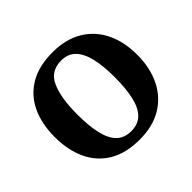

<svg xmlns="http://www.w3.org/2000/svg" viewBox="-171 -929 1143 1143"><g transform="rotate(-45 401.0 -357.5)"><path d="M402 10Q285 10 208 -36.5Q131 -83 92.5 -166Q54 -249 54 -359Q54 -469 92.5 -551Q131 -633 208 -679Q285 -725 403 -725Q512 -725 589.5 -679Q667 -633 707.5 -550.5Q748 -468 748 -358Q748 -248 707 -165Q666 -82 589 -36Q512 10 402 10ZM402 -61Q460 -61 494.5 -96Q529 -131 544 -198Q559 -265 559 -358Q559 -452 543.5 -518Q528 -584 494 -619Q460 -654 403 -654Q314 -654 279 -576Q244 -498 244 -358Q244 -265 259 -198Q274 -131 308.5 -96Q343 -61 402 -61Z"/></g></svg>

Font: Noto Serif Armenian ExtraBold
Style: Regular
Weight: 800
Version: Version 2.007